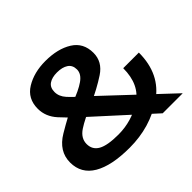

<svg xmlns="http://www.w3.org/2000/svg" viewBox="-158 -882 1090 1090"><g transform="rotate(-45 387.0 -337.5)"><path d="M314.5 6Q479.5 6 606.2 -80Q733 -166 733 -339.5H607.5Q607.5 -207 518 -149.5Q428.5 -92 322 -92Q234.5 -92 195.2 -114Q156 -136 156 -182Q156 -228 202.2 -258.8Q248.5 -289.5 335 -325Q419.5 -363 484.8 -406Q550 -449 550 -520.5Q550 -601.5 486.2 -641.2Q422.5 -681 323.5 -681Q232 -681 166.8 -641Q101.5 -601 101.5 -519.5Q101.5 -456.5 147.5 -405.8Q193.5 -355 233.5 -319.5L585 0H746L334 -387Q291 -423 263.5 -453.5Q236 -484 236 -519.5Q236 -555.5 260 -572Q284 -588.5 324.5 -588.5Q366.5 -588.5 391.8 -571.8Q417 -555 417 -520Q417 -484.5 377.8 -457Q338.5 -429.5 268 -404.5Q195 -371 105.2 -317.5Q15.5 -264 15.5 -174Q15.5 -85 92.5 -39.5Q169.5 6 314.5 6Z"/></g></svg>

Font: Anybody Thin SemiBold
Style: Regular
Weight: 600
Version: Version 1.113;gftools[0.9.25]